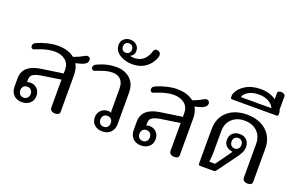

<svg xmlns="http://www.w3.org/2000/svg" viewBox="-100 -1253 2583 1670"><g transform="rotate(20 1191.5 -418.5)"><path d="M69 -96V-174Q69 -297 234 -321L432 -350V-384Q432 -440 394 -471.5Q356 -503 294 -503Q230 -503 143 -469Q136 -466 125 -461.5Q114 -457 109 -457Q101 -457 94.5 -462.5Q88 -468 88 -482Q88 -495 95 -502.5Q102 -510 117 -517Q154 -534 206.5 -547Q259 -560 303 -560Q401 -560 458 -513Q503 -528 548 -554Q555 -558 561.5 -561Q568 -564 574 -564Q588 -564 596 -555.5Q604 -547 604 -534Q604 -505 564 -488Q546 -480 496 -469Q521 -427 521 -366V-25Q521 -13 510.5 -5Q500 3 481 3Q457 3 444.5 -7.5Q432 -18 432 -36V-293L253 -266Q206 -258 182 -243Q158 -228 158 -194V-170Q170 -176 187 -176Q227 -176 251.5 -150Q276 -124 276 -85Q276 -42 247 -16.5Q218 9 174 9Q124 9 96.5 -20.5Q69 -50 69 -96ZM223 -84Q223 -107 209 -120.5Q195 -134 175 -134Q154 -134 140.5 -120.5Q127 -107 127 -84Q127 -60 140.5 -46.5Q154 -33 175 -33Q195 -33 209 -46.5Q223 -60 223 -84Z M816 -85Q816 -125 842 -150.5Q868 -176 909 -176Q927 -176 937 -170Q933 -178 933 -193V-392Q933 -446 906 -474.5Q879 -503 830 -503Q800 -503 769 -495Q738 -487 701 -473Q697 -472 685 -467Q673 -462 667 -462Q659 -462 652.5 -468.5Q646 -475 646 -486Q646 -499 653.5 -506.5Q661 -514 676 -521Q759 -560 843 -560Q922 -560 972.5 -515Q1023 -470 1023 -384V-96Q1023 -50 995 -20.5Q967 9 917 9Q873 9 844.5 -16.5Q816 -42 816 -85ZM964 -84Q964 -107 950.5 -120.5Q937 -134 916 -134Q896 -134 882 -120.5Q868 -107 868 -84Q868 -60 882 -46.5Q896 -33 916 -33Q937 -33 950.5 -46.5Q964 -60 964 -84Z M795 -746Q795 -782 818.5 -803.5Q842 -825 877 -825Q912 -825 935.5 -804Q959 -783 959 -749Q959 -730 949 -714.5Q939 -699 925 -694V-691Q939 -686 961 -686Q1052 -686 1089 -780Q1091 -785 1095 -796.5Q1099 -808 1105 -813.5Q1111 -819 1121 -819Q1140 -819 1150.5 -809.5Q1161 -800 1161 -783Q1161 -770 1156.5 -758.5Q1152 -747 1143 -730Q1116 -682 1070.5 -655.5Q1025 -629 964 -629Q921 -629 882 -643Q843 -657 819 -683.5Q795 -710 795 -746ZM919 -748Q919 -767 907.5 -779Q896 -791 877 -791Q858 -791 846.5 -779Q835 -767 835 -748Q835 -728 846.5 -716Q858 -704 877 -704Q896 -704 907.5 -716Q919 -728 919 -748Z M1172 -96V-174Q1172 -297 1337 -321L1535 -350V-384Q1535 -440 1497 -471.5Q1459 -503 1397 -503Q1333 -503 1246 -469Q1239 -466 1228 -461.5Q1217 -457 1212 -457Q1204 -457 1197.5 -462.5Q1191 -468 1191 -482Q1191 -495 1198 -502.5Q1205 -510 1220 -517Q1257 -534 1309.5 -547Q1362 -560 1406 -560Q1504 -560 1561 -513Q1606 -528 1651 -554Q1658 -558 1664.5 -561Q1671 -564 1677 -564Q1691 -564 1699 -555.5Q1707 -547 1707 -534Q1707 -505 1667 -488Q1649 -480 1599 -469Q1624 -427 1624 -366V-25Q1624 -13 1613.5 -5Q1603 3 1584 3Q1560 3 1547.5 -7.5Q1535 -18 1535 -36V-293L1356 -266Q1309 -258 1285 -243Q1261 -228 1261 -194V-170Q1273 -176 1290 -176Q1330 -176 1354.5 -150Q1379 -124 1379 -85Q1379 -42 1350 -16.5Q1321 9 1277 9Q1227 9 1199.5 -20.5Q1172 -50 1172 -96ZM1326 -84Q1326 -107 1312 -120.5Q1298 -134 1278 -134Q1257 -134 1243.5 -120.5Q1230 -107 1230 -84Q1230 -60 1243.5 -46.5Q1257 -33 1278 -33Q1298 -33 1312 -46.5Q1326 -60 1326 -84Z M2214 -36V-346Q2214 -418 2169.5 -460.5Q2125 -503 2052 -503Q1980 -503 1935.5 -460.5Q1891 -418 1891 -346V-171Q1891 -111 1884 -62H1937L2045 -212Q2029 -214 2018 -218Q1963 -238 1963 -294Q1963 -333 1987.5 -356Q2012 -379 2052 -379Q2094 -379 2117.5 -354.5Q2141 -330 2141 -292Q2141 -262 2128 -236Q2115 -210 2084 -169L1972 -16Q1965 -7 1959.5 -3.5Q1954 0 1945 0H1822Q1806 0 1806 -16V-337Q1806 -405 1837.5 -455.5Q1869 -506 1925 -533Q1981 -560 2054 -560Q2127 -560 2183.5 -533Q2240 -506 2271.5 -455.5Q2303 -405 2303 -337V-25Q2303 -13 2292.5 -5Q2282 3 2263 3Q2239 3 2226.5 -7.5Q2214 -18 2214 -36ZM2097 -294Q2097 -316 2084 -329Q2071 -342 2052 -342Q2032 -342 2019 -329.5Q2006 -317 2006 -294Q2006 -271 2019 -258Q2032 -245 2052 -245Q2071 -245 2084 -258Q2097 -271 2097 -294Z M2304 -695Q2307 -689 2311 -677V-653Q2311 -639 2296 -639H1885Q1871 -639 1871 -653V-677Q1888 -734 1947.5 -771.5Q2007 -809 2091 -809Q2172 -809 2233 -768V-826Q2233 -835 2243 -840.5Q2253 -846 2265 -846Q2281 -846 2292.5 -838.5Q2304 -831 2304 -819ZM2233 -684Q2218 -718 2181 -738.5Q2144 -759 2091 -759Q2037 -759 1999 -738.5Q1961 -718 1949 -684Z"/></g></svg>

Font: Maitree Medium
Style: Regular
Weight: 500
Designer: CadsonDemak Team
Foundry: CadsonDemak
Version: Version 1.010